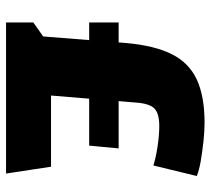

<svg xmlns="http://www.w3.org/2000/svg" viewBox="-50 -630 680 619"><g transform="rotate(90 289.5 -320.0)"><path d="M95 -94 118 -385Q126 -478 154 -534Q182 -590 236 -615Q290 -640 375 -640Q403 -640 435 -636.5Q467 -633 497 -628Q527 -623 547 -615L513 -475Q488 -483 451.5 -488.5Q415 -494 386 -494Q345 -494 329 -478Q313 -462 310 -417L286 -127ZM52 0V-88L133 -145H517L539 0ZM52 -268V-363H458L449 -268Z"/></g></svg>

Font: Changa
Style: Bold
Weight: 700
Designer: Eduardo Rodriguez Tunni
Foundry: Eduardo Rodriguez Tunni
Version: Version 3.002; ttfautohint (v1.8.2)